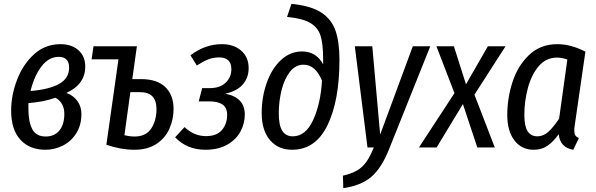

<svg xmlns="http://www.w3.org/2000/svg" viewBox="-20 -768 3106 1000"><path d="M424 -421Q424 -329 326 -284Q362 -271 383 -242Q404 -213 404 -174Q404 -116 377 -73.5Q350 -31 307 -9.5Q264 12 217 12Q134 12 86 -40.5Q38 -93 38 -192Q38 -271 68.5 -351.5Q99 -432 157 -485Q215 -538 295 -538Q353 -538 388.5 -506.5Q424 -475 424 -421ZM139 -294Q236 -302 288 -331Q340 -360 340 -416Q340 -444 326 -458Q312 -472 287 -472Q234 -472 196 -422Q158 -372 139 -294ZM128 -231V-200Q128 -134 148 -95.5Q168 -57 218 -57Q263 -57 289 -88Q315 -119 315 -175Q315 -233 269 -259Q207 -237 128 -231Z M884 -201Q884 -147 862.5 -98Q841 -49 795 -18.5Q749 12 680 12Q610 12 534 -14L597 -459H457L467 -527H693L669 -356H714Q799 -356 841.5 -314Q884 -272 884 -201ZM795 -200Q795 -288 710 -288H659L628 -64Q655 -57 681 -57Q740 -57 767.5 -98.5Q795 -140 795 -200Z M1275 -413Q1275 -363 1244.5 -328Q1214 -293 1153 -280Q1255 -261 1255 -171Q1255 -125 1232.5 -83Q1210 -41 1163.5 -14.5Q1117 12 1050 12Q954 12 892 -53L941 -106Q991 -59 1053 -59Q1109 -59 1136 -91Q1163 -123 1163 -169Q1163 -208 1138.5 -224Q1114 -240 1070 -240H1015L1033 -309H1072Q1126 -309 1155.5 -337.5Q1185 -366 1185 -407Q1185 -439 1168.5 -454Q1152 -469 1123 -469Q1090 -469 1064 -458.5Q1038 -448 1005 -427L972 -480Q1048 -538 1136 -538Q1197 -538 1236 -504.5Q1275 -471 1275 -413Z M1343 -179Q1343 -262 1369 -336Q1395 -410 1443 -455Q1491 -500 1553 -500Q1627 -500 1663 -433V-459Q1663 -539 1649.5 -582Q1636 -625 1596 -648.5Q1556 -672 1475 -680L1498 -748Q1598 -738 1652 -703.5Q1706 -669 1727 -609.5Q1748 -550 1748 -457Q1748 -245 1686 -116.5Q1624 12 1501 12Q1429 12 1386 -38.5Q1343 -89 1343 -179ZM1657 -348Q1623 -431 1561 -431Q1519 -431 1490 -394Q1461 -357 1446.5 -298.5Q1432 -240 1432 -177Q1432 -116 1450 -87Q1468 -58 1505 -58Q1572 -58 1611 -143Q1650 -228 1657 -348Z M2008 5Q1968 107 1914 153Q1860 199 1768 212L1766 147Q1812 136 1839.5 120Q1867 104 1887 76.5Q1907 49 1927 0H1894L1828 -527H1919L1960 -67L2130 -527H2221Z M2613 -527 2451 -275 2557 0H2466L2391 -226L2254 0H2162L2347 -283L2253 -527H2344L2407 -329L2521 -527Z M3029 -499 2974 -119Q2971 -101 2971 -88Q2971 -73 2976 -64Q2981 -55 2995 -49L2966 12Q2897 1 2890 -69Q2861 -29 2831 -8.5Q2801 12 2760 12Q2696 12 2659 -37Q2622 -86 2622 -169Q2622 -257 2649.5 -341.5Q2677 -426 2736 -482Q2795 -538 2883 -538Q2953 -538 3029 -499ZM2711 -169Q2711 -111 2728 -84.5Q2745 -58 2779 -58Q2810 -58 2836 -81.5Q2862 -105 2892 -150L2935 -458Q2908 -468 2881 -468Q2824 -468 2786 -423.5Q2748 -379 2729.5 -310Q2711 -241 2711 -169Z"/></svg>

Font: Fira Sans Extra Condensed
Style: Italic
Weight: 400
Width: 3
Italic angle: -8°
Designer: Carrois Corporate & Edenspiekermann AG
Foundry: Carrois Corporate GbR & Edenspiekermann AG
Version: Version 4.203